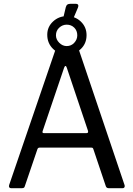

<svg xmlns="http://www.w3.org/2000/svg" viewBox="-20 -984 697 1004"><path d="M432.6 -800.3Q432.6 -756.5 402.8 -728Q372.9 -699.5 329.8 -699.5Q286.7 -699.5 256.9 -728.9Q227.1 -758.2 227.1 -802.3Q227.1 -843.4 257.4 -871.6Q287.7 -899.7 329.8 -899.7Q372.9 -899.7 402.8 -871.1Q432.6 -842.4 432.6 -800.3ZM384.1 -799.3Q384.1 -823.7 368.3 -839.4Q352.5 -855 328.8 -855Q306.9 -855 289.8 -839.4Q272.6 -823.7 272.6 -799.3Q272.6 -777.4 289.8 -760.3Q306.9 -743.1 328.8 -743.1Q352.5 -743.1 368.3 -760.3Q384.1 -777.4 384.1 -799.3ZM368.6 -742Q386.9 -742 391.2 -727.3L631.2 -16.6Q633.8 -11 631 -5.5Q628.2 0 621.6 0H548.1Q536.9 0 533.3 -10.5L468.3 -203.8Q467 -208 464.9 -210.1Q462.8 -212.1 456.9 -212.1H187.1Q178.7 -212.1 175.7 -204L109.4 -9.2Q108.2 -4.7 104.8 -2.3Q101.5 0 94.9 0H37.1Q31.2 0 28.3 -4.7Q25.5 -9.4 27.9 -16.7L271.3 -727.7Q273.9 -735.3 278.1 -738.7Q282.2 -742 290.9 -742ZM329.1 -630.4Q326.3 -639 322.5 -639Q318.6 -639 315.2 -629.7L203.3 -299.5Q199 -287.9 209 -287.9H432.3Q443.7 -287.9 439.9 -300.7ZM376.6 -964Q385.7 -964 388.5 -958.6Q391.2 -953.2 387.7 -944.4L358.3 -875H307.1L324 -946Q326.9 -956.3 332.4 -960.2Q337.9 -964 347.5 -964Z"/></svg>

Font: Libre Franklin Thin
Style: Regular
Weight: 100
Designer: Pablo Impallari, Rodrigo Fuenzalida, Nhung Nguyen
Foundry: Impallari Type
Version: Version 3.000